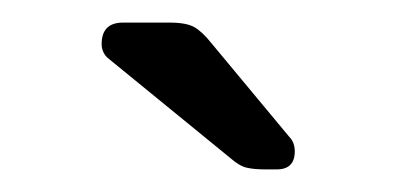

<svg xmlns="http://www.w3.org/2000/svg" viewBox="-20 -745 351 170"><path d="M215 -595Q205 -595 198.5 -596.5Q192 -598 184 -605L75 -694Q70 -699 70 -706Q70 -725 89 -725H130Q145 -725 152 -721Q159 -717 167 -707L236 -624Q241 -619 241 -611Q241 -595 225 -595Z"/></svg>

Font: Rubik Light
Style: Regular
Weight: 300
Designer: Hubert and Fischer
Foundry: Hubert and Fischer
Version: Version 2.300;gftools[0.9.30]